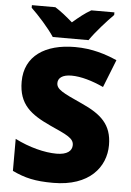

<svg xmlns="http://www.w3.org/2000/svg" viewBox="-61 -972 700 1027"><g transform="rotate(5 288.5 -458.5)"><path d="M194 -767H386C417 -813 477 -879 511 -913V-927H387C352 -907 324 -884 289 -854C254 -884 229 -905 194 -927H68V-913C106 -877 164 -813 194 -767ZM544 -217C544 -328 484 -379 380 -426C274 -474 240 -490 240 -524C240 -550 262 -570 312 -570C363 -570 424 -552 485 -524L544 -673C485 -699 411 -724 318 -724C158 -724 49 -653 49 -515C49 -392 116 -343 222 -294C315 -252 351 -237 351 -200C351 -169 325 -147 268 -147C204 -147 121 -168 44 -207V-35C112 -3 166 10 264 10C459 10 544 -100 544 -217Z"/></g></svg>

Font: Noto Sans Bengali Black
Style: Regular
Weight: 900
Designer: Jelle Bosma - Monotype Design Team
Foundry: Monotype Imaging Inc.
Version: Version 2.003